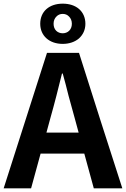

<svg xmlns="http://www.w3.org/2000/svg" viewBox="-24 -1030 689 1050"><path d="M408 -981C386 -1000 355 -1010 319 -1010C246 -1010 196 -968 196 -900C196 -834 246 -790 319 -790C355 -790 386 -801 408 -820C430 -840 443 -867 443 -900C443 -934 430 -962 408 -981ZM354 -939C363 -930 369 -917 369 -900C369 -867 346 -848 319 -848C291 -848 269 -867 269 -900C269 -917 275 -930 284 -939C293 -949 305 -954 319 -954C333 -954 345 -949 354 -939ZM526 -370 408 -741H233L-4 0H146L198 -190H317H437L489 0H645ZM351 -506C362 -465 373 -425 384 -386L406 -305H318H230L252 -386C274 -463 295 -547 315 -628H319C330 -589 341 -547 351 -506Z"/></svg>

Font: GenSekiGothic2 TW B
Style: Regular
Weight: 700
Version: Version 2.100;PS 2.1;hotconv 16.6.51;makeotf.lib2.5.65220 DE